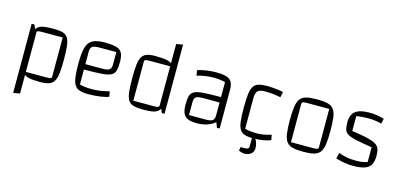

<svg xmlns="http://www.w3.org/2000/svg" viewBox="-74 -1163 3799 1827"><g transform="rotate(15 1825.5 -250.0)"><path d="M322 15Q254 15 214 6.5Q174 -2 154 -28.5Q134 -55 128 -108Q122 -161 122 -250Q122 -337 128 -389Q134 -441 154 -466.5Q174 -492 214 -500Q254 -508 322 -508Q376 -508 409.5 -498Q443 -488 460 -461Q477 -434 483 -383Q489 -332 489 -250Q489 -167 483 -115Q477 -63 459 -34.5Q441 -6 408 4.5Q375 15 322 15ZM169 -43H374Q403 -43 413 -47.5Q423 -52 423 -67V-450H217Q190 -450 179.5 -446.5Q169 -443 169 -433ZM104 181V-500H131L169 -412V170Z M800 8Q746 8 712.5 -2.5Q679 -13 661.5 -41Q644 -69 637.5 -119.5Q631 -170 631 -250Q631 -352 647 -408Q663 -464 704.5 -486Q746 -508 823 -508Q898 -508 938.5 -496Q979 -484 994.5 -453Q1010 -422 1010 -365Q1010 -311 1001 -279Q992 -247 961.5 -232Q931 -217 868 -212.5Q805 -208 697 -208H667V-261H863Q915 -261 933.5 -274.5Q952 -288 952 -325V-448H785Q734 -448 715.5 -434.5Q697 -421 697 -383V-61Q743 -47 817 -47Q856 -47 893.5 -52Q931 -57 988 -71L997 -20Q965 -7 911 0.5Q857 8 800 8Z M1329 -508Q1397 -508 1437 -499.5Q1477 -491 1497 -465.5Q1517 -440 1523 -388.5Q1529 -337 1529 -250Q1529 -160 1523 -107Q1517 -54 1497 -27.5Q1477 -1 1437 7.5Q1397 16 1329 15Q1275 14 1241.5 4Q1208 -6 1191 -34Q1174 -62 1168 -114Q1162 -166 1162 -250Q1162 -332 1168 -383Q1174 -434 1192 -461.5Q1210 -489 1243 -499Q1276 -509 1329 -508ZM1482 -450H1276Q1248 -450 1238 -445.5Q1228 -441 1228 -426V-43H1433Q1462 -43 1472 -47.5Q1482 -52 1482 -67ZM1547 -681V0H1520L1482 -88V-670Z M1862 8Q1782 8 1749.5 -24Q1717 -56 1717 -135Q1717 -189 1725.5 -221Q1734 -253 1763 -268Q1792 -283 1852 -287.5Q1912 -292 2015 -292H2055V-239H1860Q1810 -239 1792.5 -225.5Q1775 -212 1775 -175V-48H1941Q1990 -48 2007.5 -62Q2025 -76 2025 -113V-439Q1980 -453 1906 -453Q1869 -453 1828.5 -447Q1788 -441 1747 -429L1738 -480Q1758 -488 1789 -494.5Q1820 -501 1855 -504.5Q1890 -508 1922 -508Q1986 -508 2022.5 -496.5Q2059 -485 2074.5 -457Q2090 -429 2090 -381V0H2063L2044 -50Q1976 8 1862 8Z M2423 8Q2370 8 2338 -2Q2306 -12 2289 -39.5Q2272 -67 2266 -118Q2260 -169 2260 -250Q2260 -332 2266 -383Q2272 -434 2289 -461Q2306 -488 2338.5 -498Q2371 -508 2423 -508Q2449 -508 2476.5 -506Q2504 -504 2531 -500.5Q2558 -497 2582 -491L2571 -437Q2531 -445 2493 -449Q2455 -453 2418 -453Q2365 -453 2345 -433.5Q2325 -414 2325 -365V-61Q2367 -47 2445 -47Q2475 -47 2505.5 -52Q2536 -57 2584 -71L2593 -20Q2562 -7 2516.5 0.5Q2471 8 2423 8ZM2377 170Q2352 170 2322 155L2328 119H2367Q2390 119 2400 112.5Q2410 106 2410 91V-21H2416Q2439 -6 2453.5 25.5Q2468 57 2468 94Q2468 128 2443 149Q2418 170 2377 170Z M2914 8Q2849 8 2809.5 -2Q2770 -12 2749.5 -39Q2729 -66 2721.5 -117Q2714 -168 2714 -250Q2714 -332 2721.5 -383Q2729 -434 2749.5 -461Q2770 -488 2809.5 -498Q2849 -508 2914 -508Q2979 -508 3018.5 -498.5Q3058 -489 3079 -461.5Q3100 -434 3107 -383Q3114 -332 3114 -250Q3114 -168 3106.5 -117Q3099 -66 3078 -39Q3057 -12 3017.5 -2Q2978 8 2914 8ZM2779 -50H2998Q3028 -50 3038.5 -54.5Q3049 -59 3049 -74V-450H2830Q2799 -450 2789 -445.5Q2779 -441 2779 -426Z M3248 -373Q3248 -447 3291 -481Q3334 -515 3426 -515Q3466 -515 3501 -510Q3536 -505 3574 -493L3563 -443Q3538 -450 3503 -455Q3468 -460 3439 -460Q3404 -460 3372 -457.5Q3340 -455 3315 -451V-304Q3408 -291 3464.5 -278Q3521 -265 3550 -248Q3579 -231 3589 -204Q3599 -177 3599 -136Q3599 -80 3580.5 -47Q3562 -14 3519 0.5Q3476 15 3404 15Q3364 15 3323.5 8Q3283 1 3236 -12L3249 -70Q3327 -40 3414 -40Q3450 -40 3474.5 -43Q3499 -46 3533 -56V-202Q3434 -217 3376.5 -229.5Q3319 -242 3291.5 -258.5Q3264 -275 3256 -302Q3248 -329 3248 -373Z"/></g></svg>

Font: Changa ExtraLight
Style: Regular
Weight: 250
Designer: Eduardo Rodriguez Tunni
Foundry: Eduardo Rodriguez Tunni
Version: Version 3.002; ttfautohint (v1.8.2)